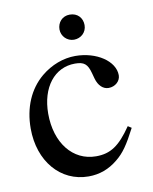

<svg xmlns="http://www.w3.org/2000/svg" viewBox="-75 -679 593 746"><g transform="rotate(-10 222.0 -306.0)"><path d="M398 -156C350 -86 314 -62 257 -62C165 -62 102 -142 102 -257C102 -361 157 -431 238 -431C274 -431 287 -420 297 -383L303 -361C311 -332 329 -315 351 -315C377 -315 398 -334 398 -357C398 -413 328 -460 244 -460C197 -460 149 -442 109 -409C55 -364 25 -295 25 -212C25 -83 104 10 215 10C258 10 296 -4 330 -32C360 -56 380 -85 412 -147ZM301 -572C301 -600 282 -622 251 -622C221 -622 202 -599 202 -572C202 -545 224 -523 251 -523C278 -523 301 -543 301 -572Z"/></g></svg>

Font: XITS Math
Style: Regular
Weight: 400
Designer: MicroPress Inc., with final additions and corrections provided by Coen Hoffman, Elsevier (retired)
Version: Version 1.302